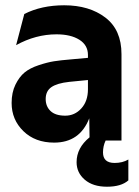

<svg xmlns="http://www.w3.org/2000/svg" viewBox="-20 -532 526 727"><path d="M153 -157Q153 -129 171.5 -111.5Q190 -94 227 -94Q263 -94 288 -121.5Q313 -149 313 -194V-229L242 -222Q196 -217 174.5 -202Q153 -187 153 -157ZM319 -12 318 -84Q282 8 185 8Q113 8 68.5 -35.5Q24 -79 24 -142Q24 -182 38.5 -211.5Q53 -241 73 -257.5Q93 -274 126 -285Q159 -296 184.5 -300Q210 -304 247 -307L313 -313V-324Q313 -361 280.5 -381.5Q248 -402 194 -402Q115 -402 41 -361L72 -479Q137 -512 223 -512Q318 -512 379 -465.5Q440 -419 440 -327V0H380Q370 21 370 45Q370 85 414 85Q444 85 466 72V151Q439 175 385 175Q332 175 301 148.5Q270 122 270 82Q270 28 319 -12Z"/></svg>

Font: Techna Sans
Style: Regular
Weight: 400
Designer: Carl Enlund
Version: Version 1.003